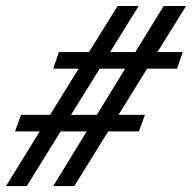

<svg xmlns="http://www.w3.org/2000/svg" viewBox="-26 -630 645 645"><path d="M-5.9 -4.9 107.4 -188.5H24.4L44.9 -244.1H142.1L238.3 -399.4H152.8L171.9 -455.1H272.9L369.1 -609.9H439.9L343.8 -455.1H428.7L523.9 -609.9H599.1L502.9 -455.1H587.9L568.8 -399.4H468.3L372.1 -244.1H460.9L440.4 -188.5H337.4L223.6 -4.9H152.8L265.1 -188.5H177.7L64 -4.9ZM212.4 -244.1H299.3L394.5 -399.4H309.1Z"/></svg>

Font: Elstob 14pt
Style: Bold Italic
Weight: 700
Italic angle: -20°
Designer: Peter S. Baker
Version: Version 1.015